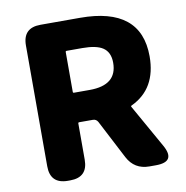

<svg xmlns="http://www.w3.org/2000/svg" viewBox="-82 -824 873 903"><g transform="rotate(-10 354.0 -372.5)"><path d="M170 0Q86 0 86 -84V-661Q86 -745 170 -745H359Q650 -745 650 -510Q650 -355 527 -297Q522 -295 524 -291L640 -85Q688 0 590 0H559Q488 0 455 -63L359 -248Q351 -262 335 -262H270Q265 -262 265 -257V-84Q265 0 181 0ZM265 -408Q265 -403 270 -403H345Q476 -403 476 -510Q476 -561 442 -583Q411 -603 345 -603H270Q265 -603 265 -598Z"/></g></svg>

Font: Resource Han Rounded KR Heavy
Style: Regular
Weight: 900
Designer: Cyano Hao (round all glyphs); Ryoko NISHIZUKA 西塚涼子 (kana, bopomofo & ideographs); Paul D. Hunt (Latin, Greek & Cyrillic)
Foundry: Cyano Hao
Version: 0.990